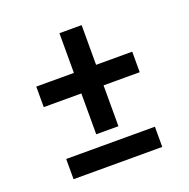

<svg xmlns="http://www.w3.org/2000/svg" viewBox="-114 -732 828 841"><g transform="rotate(-20 300.0 -312.0)"><path d="M353 -437.5H521.5V-341.8H353V-151.4H249.5V-341.8H74.2V-437.5H249.5V-622.6H353ZM502.4 -0.5H88.9V-94.7H502.4Z"/></g></svg>

Font: Roboto Mono
Style: Regular
Weight: 500
Designer: Google
Version: Version 2.000986; 2015; ttfautohint (v1.3)